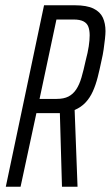

<svg xmlns="http://www.w3.org/2000/svg" viewBox="-20 -708 420 728"><path d="M2 0 147 -688H264Q309 -688 334.5 -675.5Q360 -663 370 -641Q380 -619 380 -590Q380 -579 378 -560.5Q376 -542 373 -521Q370 -500 365 -479Q358 -445 350.5 -415.5Q343 -386 332 -361.5Q321 -337 304 -319Q287 -301 263 -291L274 0H215L207 -279Q205 -279 201.5 -279Q198 -279 195 -279H118L58 0ZM130 -333H195Q222 -333 239.5 -342Q257 -351 269 -369Q281 -387 289 -414.5Q297 -442 305 -479Q313 -509 316.5 -532.5Q320 -556 320 -574Q320 -593 315 -606.5Q310 -620 296.5 -627Q283 -634 259 -634H194Z"/></svg>

Font: Saira UltraCondensed
Style: Italic
Weight: 400
Width: 1
Italic angle: -12°
Designer: Hector Gatti with collaboration of the Omnibus-Type team
Foundry: Omnibus-Type
Version: Version 1.101